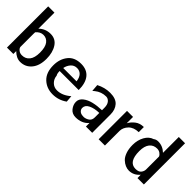

<svg xmlns="http://www.w3.org/2000/svg" viewBox="81 -1476 2273 2273"><g transform="rotate(45 1217.0 -340.0)"><path d="M67 0V-690H172V-421Q232 -481 319 -481Q403 -481 448 -411.5Q493 -342 493 -236Q493 -121 438 -55.5Q383 10 296 10Q232 10 174 -48V0ZM174 -118Q177 -97 200 -78.5Q223 -60 256 -60Q316 -60 351 -103.5Q386 -147 386 -234Q386 -325 353.5 -368.5Q321 -412 267 -412Q215 -412 175 -364Q174 -356 174 -338V-158Z M603 -240Q603 -344 659 -415Q715 -486 825 -486Q922 -486 972.5 -424Q1023 -362 1023 -245H704Q704 -202 718 -181Q722 -130 757 -95Q792 -60 843 -60Q930 -60 1013 -132L1020 -48Q939 10 840 10Q739 10 671 -54Q603 -118 603 -240ZM709 -300H932Q925 -358 897 -387Q869 -416 826 -416Q778 -416 748 -381.5Q718 -347 709 -300Z M1387 -271V-312Q1387 -364 1363.5 -392.5Q1340 -421 1307 -421Q1229 -421 1167 -371L1144 -352L1137 -442Q1221 -486 1310 -486Q1406 -486 1450 -436.5Q1494 -387 1494 -306V0H1389V-59Q1329 10 1225 10Q1165 10 1131.5 -33Q1098 -76 1098 -124Q1098 -172 1141 -205.5Q1184 -239 1247 -254Q1310 -269 1387 -271ZM1202 -126Q1202 -101 1219.5 -83.5Q1237 -66 1264 -63Q1273 -61 1292 -61Q1328 -64 1357.5 -85Q1387 -106 1387 -151V-226Q1308 -224 1255 -198.5Q1202 -173 1202 -126Z M1602 0V-475H1703V-415V-369Q1726 -412 1769 -446Q1812 -480 1878 -481V-395Q1796 -393 1752.5 -348Q1709 -303 1707 -247V0Z M1933 -237Q1933 -318 1968 -381Q2003 -444 2062 -462Q2085 -481 2120 -481Q2196 -481 2254 -425V-690H2359V0H2252V-30Q2252 -34 2251.5 -42.5Q2251 -51 2251 -55Q2196 10 2117 10Q2087 10 2056.5 -3Q2026 -16 1997.5 -42.5Q1969 -69 1951 -119.5Q1933 -170 1933 -237ZM2041 -242Q2041 -60 2158 -60Q2211 -60 2231.5 -87.5Q2252 -115 2252 -144V-361Q2243 -382 2221 -397Q2199 -412 2170 -412Q2110 -412 2075.5 -368.5Q2041 -325 2041 -242Z"/></g></svg>

Font: Coval
Style: Medium
Weight: 500
Foundry: Context Ltd
Version: Version 001.000